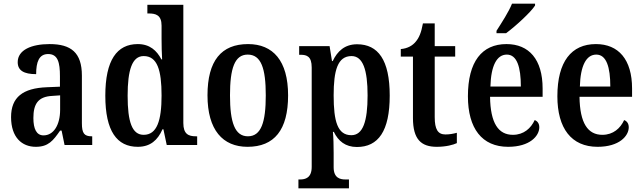

<svg xmlns="http://www.w3.org/2000/svg" viewBox="-20 -786 3485 1041"><path d="M174 10C242 10 268 -23 306 -78H314L330 0H480V-47H477C437 -47 424 -63 424 -118V-376C424 -501 365 -547 249 -547C150 -547 76 -515 76 -449C76 -404 109 -384 176 -384C176 -449 191 -493 241 -493C294 -493 305 -447 305 -373V-316L234 -313C104 -308 40 -259 40 -151C40 -41 99 10 174 10ZM216 -52C178 -52 161 -87 161 -146C161 -222 186 -262 263 -266L306 -269V-191C306 -109 271 -52 216 -52Z M727 10C795 10 835 -26 861 -85H866L884 0H1049V-47H1042C1002 -47 974 -59 974 -119V-760H779V-713H786C824 -713 856 -705 856 -647V-575C856 -539 857 -497 859 -464H855C830 -512 792 -547 727 -547C614 -547 551 -460 551 -267C551 -75 614 10 727 10ZM759 -55C696 -55 672 -125 672 -267C672 -406 696 -482 759 -482C833 -482 856 -406 856 -268C856 -132 831 -55 759 -55Z M1322 10C1467 10 1542 -81 1542 -269C1542 -457 1460 -547 1325 -547C1180 -547 1105 -457 1105 -269C1105 -81 1188 10 1322 10ZM1324 -47C1253 -47 1227 -123 1227 -269C1227 -415 1252 -490 1323 -490C1396 -490 1421 -415 1421 -269C1421 -123 1396 -47 1324 -47Z M1598 235H1872V187H1852C1824 187 1789 179 1789 121V43C1789 4 1788 -41 1785 -71H1790C1814 -21 1853 11 1915 11C2031 11 2093 -75 2093 -268C2093 -461 2030 -546 1916 -546C1849 -546 1809 -508 1784 -455H1780L1767 -536H1602V-489H1610C1644 -489 1670 -480 1670 -420V119C1670 179 1635 187 1607 187H1598ZM1885 -53C1810 -53 1789 -128 1789 -269C1789 -403 1810 -482 1886 -482C1948 -482 1973 -407 1973 -269C1973 -128 1948 -53 1885 -53Z M2348 10C2399 10 2438 -1 2457 -10V-66C2438 -61 2418 -57 2395 -57C2354 -57 2337 -85 2337 -151V-479H2448V-536H2337V-659H2273C2264 -609 2252 -581 2234 -560C2217 -539 2190 -523 2153 -520V-479H2219V-146C2219 -30 2264 10 2348 10Z M2672 -619V-606H2724C2778 -646 2859 -721 2881 -756V-766H2756C2738 -721 2700 -663 2672 -619ZM2735 10C2853 10 2904 -49 2904 -96C2904 -117 2893 -130 2879 -135C2859 -91 2820 -55 2761 -55C2682 -55 2639 -118 2637 -261H2922V-306C2922 -464 2848 -547 2726 -547C2593 -547 2517 -452 2517 -264C2517 -90 2593 10 2735 10ZM2804 -317H2639C2642 -429 2673 -490 2728 -490C2783 -490 2804 -422 2804 -317Z M3220 10C3338 10 3389 -49 3389 -96C3389 -117 3378 -130 3364 -135C3344 -91 3305 -55 3246 -55C3167 -55 3124 -118 3122 -261H3407V-306C3407 -464 3333 -547 3211 -547C3078 -547 3002 -452 3002 -264C3002 -90 3078 10 3220 10ZM3289 -317H3124C3127 -429 3158 -490 3213 -490C3268 -490 3289 -422 3289 -317Z"/></svg>

Font: Noto Serif Armenian Condensed SemiBold
Style: Regular
Weight: 600
Width: 3
Designer: Monotype Design Team
Foundry: Monotype Imaging Inc.
Version: Version 2.008